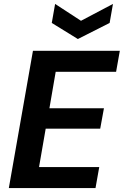

<svg xmlns="http://www.w3.org/2000/svg" viewBox="-20 -959 631 979"><path d="M25 0 148 -700H591L572 -593H264L232 -407H510L491 -303H213L179 -107H486L467 0ZM556 -939 539 -842 377 -760 244 -842 261 -939 393 -853Z"/></svg>

Font: DM Sans
Style: Bold Italic
Weight: 700
Italic angle: -10°
Designer: Colophon Foundry, Jonny Pinhorn
Foundry: Colophon Foundry
Version: Version 4.004;gftools[0.9.30]